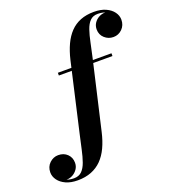

<svg xmlns="http://www.w3.org/2000/svg" viewBox="-386 -891 1146 1281"><g transform="rotate(-20 187.0 -250.0)"><path d="M-55 260Q-104 260 -138.5 244.2Q-173 228.5 -191.8 202.8Q-210.5 177 -210.5 148.5Q-210.5 107.5 -183.5 82.2Q-156.5 57 -122 57Q-83 57 -58 81.2Q-33 105.5 -33 143Q-33 168 -46.5 187.8Q-60 207.5 -80.5 218.8Q-101 230 -123 230Q-145 230 -164.8 217.2Q-184.5 204.5 -197 185.8Q-209.5 167 -209.5 148.5H-190Q-190 171 -175.8 191.8Q-161.5 212.5 -135.5 225.5Q-109.5 238.5 -74 238.5Q-39.5 238.5 -18.5 217.8Q2.5 197 15.5 160.2Q28.5 123.5 38.8 75.5Q49 27.5 61.5 -26.5L172.5 -511.5Q186.5 -571 208 -617Q229.5 -663 260.2 -695Q291 -727 332.8 -743.5Q374.5 -760 428.5 -760Q478 -760 512.5 -744.2Q547 -728.5 565.5 -703Q584 -677.5 584 -648.5Q584 -609 558 -583Q532 -557 495.5 -557Q460 -557 433.2 -581Q406.5 -605 406.5 -643Q406.5 -668.5 419.5 -688Q432.5 -707.5 453.5 -718.8Q474.5 -730 498 -730Q512.5 -730 527.5 -722.8Q542.5 -715.5 555 -703.2Q567.5 -691 575.2 -676.5Q583 -662 583 -648.5H564Q564 -671 549.5 -691.8Q535 -712.5 509.2 -725.5Q483.5 -738.5 448.5 -738.5Q414 -738.5 393.5 -717.8Q373 -697 360.5 -660.2Q348 -623.5 338.2 -575.2Q328.5 -527 316 -473L204 11.5Q190.5 70.5 168.8 116.8Q147 163 115.8 194.8Q84.5 226.5 42.2 243.2Q0 260 -55 260ZM64.5 -440.5V-460H445V-440.5Z"/></g></svg>

Font: Bodoni Moda 11pt ExtraBold
Style: Italic
Weight: 800
Italic angle: -13°
Version: Version 2.004